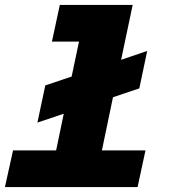

<svg xmlns="http://www.w3.org/2000/svg" viewBox="-23 -760 693 780"><path d="M161 -413 268 -449 298 -591H188L220 -740H516L469 -517L575 -553L543 -401L436 -365L391 -149H568L536 0H-3L30 -149H205L236 -298L129 -262Z"/></svg>

Font: Azeret Mono ExtraBold
Style: Italic
Weight: 800
Italic angle: -12°
Designer: Martin Vácha
Foundry: Displaay
Version: Version 1.000; Glyphs 3.0.3, build 3074